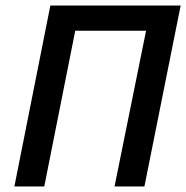

<svg xmlns="http://www.w3.org/2000/svg" viewBox="-20 -674 674 694"><path d="M32 0 162 -654H633L502 0H394L508 -563H252L140 0Z"/></svg>

Font: Source Sans 3 Semibold
Style: Italic
Weight: 600
Italic angle: -11°
Designer: Paul D. Hunt
Foundry: Adobe
Version: Version 3.052;hotconv 1.1.0;makeotfexe 2.6.0